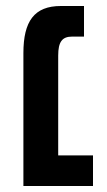

<svg xmlns="http://www.w3.org/2000/svg" viewBox="-20 -620 356 640"><path d="M58 0H290V-102H174V-435C174 -480 187 -498 220 -498H260V-600H183C94 -600 58 -549 58 -443Z"/></svg>

Font: Noto Sans Hebrew ExtraCondensed SemiBold
Style: Regular
Weight: 600
Width: 2
Designer: Ben Nathan
Foundry: Google LLC
Version: Version 3.001